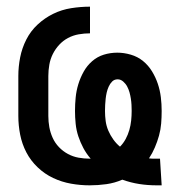

<svg xmlns="http://www.w3.org/2000/svg" viewBox="-20 -548 540 576"><path d="M450 8Q423 8 397.5 4Q372 0 347 -9Q324 1 299 4.5Q274 8 249 8Q221 8 193 3Q165 -2 139.5 -14Q114 -26 93 -46Q72 -66 59 -91Q46 -116 40.5 -144Q35 -172 35 -200V-320Q35 -348 40.5 -376Q46 -404 59 -429.5Q72 -455 93 -474.5Q114 -494 139.5 -506.5Q165 -519 193.5 -523.5Q222 -528 250 -528V-448Q233 -448 216 -445Q199 -442 184 -434Q169 -426 157.5 -413.5Q146 -401 138.5 -386Q131 -371 128 -354Q125 -337 125 -320V-200Q125 -183 128 -166.5Q131 -150 138 -134.5Q145 -119 157 -106.5Q169 -94 184 -86Q199 -78 215.5 -75Q232 -72 249 -72H252Q239 -87 230 -104Q221 -121 215 -139Q209 -157 207 -176.5Q205 -196 205 -215Q205 -235 207 -255.5Q209 -276 215 -295.5Q221 -315 231 -333Q241 -351 256.5 -364.5Q272 -378 291.5 -384Q311 -390 332 -390Q352 -390 372.5 -384Q393 -378 409 -365Q425 -352 436 -334Q447 -316 453.5 -296.5Q460 -277 462.5 -256.5Q465 -236 465 -215Q465 -196 463.5 -177.5Q462 -159 457 -141Q452 -123 444.5 -105.5Q437 -88 427 -73Q433 -72 439 -72Q445 -72 451 -72H460L465 8ZM340 -108Q350 -118 357 -131Q364 -144 368 -158Q372 -172 373.5 -186.5Q375 -201 375 -215Q375 -224 374.5 -233.5Q374 -243 372.5 -252.5Q371 -262 368.5 -271Q366 -280 361.5 -288.5Q357 -297 349.5 -303.5Q342 -310 333 -310Q323 -310 316.5 -303.5Q310 -297 306 -288Q302 -279 300 -270Q298 -261 297 -252Q296 -243 295.5 -233.5Q295 -224 295 -215Q295 -200 297 -185Q299 -170 305 -156Q311 -142 320 -129.5Q329 -117 340 -108Z"/></svg>

Font: Iosevka SS10 Medium
Style: Regular
Weight: 500
Monospace: yes
Designer: Belleve Invis
Foundry: Belleve Invis
Version: Version 28.0.6; ttfautohint (v1.8.4)